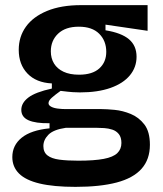

<svg xmlns="http://www.w3.org/2000/svg" viewBox="-20 -548 635 748"><path d="M274 180Q189 180 134.5 167Q80 154 54 128Q28 102 28 64Q28 18 64.5 -11.5Q101 -41 173 -48V-68Q119 -67 91 -79.5Q63 -92 63 -120Q63 -147 90.5 -168Q118 -189 182 -203V-223Q121 -226 87 -261.5Q53 -297 53 -354Q53 -405 81 -444Q109 -483 163.5 -505.5Q218 -528 296 -528H555V-428L391 -452V-430Q453 -420 482.5 -395Q512 -370 512 -327Q512 -286 486 -254.5Q460 -223 410.5 -205.5Q361 -188 291 -188Q278 -188 263 -189Q248 -190 216 -194Q195 -179 182 -167.5Q169 -156 169 -146Q169 -138 179 -132.5Q189 -127 205 -125Q221 -123 236 -123H375Q395 -123 426.5 -120Q458 -117 489.5 -104Q521 -91 542.5 -63Q564 -35 564 16Q564 73 531.5 109.5Q499 146 434.5 163Q370 180 274 180ZM285 78Q347 78 384 71Q421 64 437 48.5Q453 33 453 9Q453 -13 443 -25.5Q433 -38 417.5 -43Q402 -48 386 -49Q370 -50 359 -50H236Q188 -43 168.5 -23Q149 -3 149 21Q149 45 165 57.5Q181 70 211.5 74Q242 78 285 78ZM288 -257Q340 -257 367 -281.5Q394 -306 394 -346Q394 -389 366.5 -416.5Q339 -444 287 -444Q235 -444 206.5 -417Q178 -390 178 -348Q178 -321 190.5 -300.5Q203 -280 227.5 -268.5Q252 -257 288 -257Z"/></svg>

Font: Bricolage Grotesque 96pt ExtraBold SemiBold
Style: Regular
Weight: 600
Version: Version 1.001;gftools[0.9.33.dev8+g029e19f]